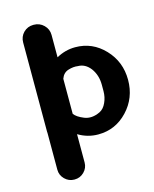

<svg xmlns="http://www.w3.org/2000/svg" viewBox="-119 -691 772 960"><g transform="rotate(-15 267.0 -211.0)"><path d="M222.2 -539.1Q222.2 -539.1 222.2 -423.3Q268.6 -449.2 319.8 -449.2Q408.7 -449.2 471.2 -383.3Q533.7 -317.4 533.7 -223.6Q533.7 -129.9 471.4 -64Q409.2 2 319.8 2Q264.6 2 216.8 -26.9Q216.8 -26.9 216.8 119.6Q216.8 147.9 196.3 168.5Q175.8 189 147 189Q147 189 145.5 189Q117.2 189 96.4 168.5Q75.7 147.9 75.7 119.6Q75.7 119.6 75.7 -70.3Q75.7 -73.7 75.2 -78.6Q75.2 -78.6 75.2 -539.1Q75.2 -569.3 95.7 -590.3Q116.7 -611.3 147 -611.3Q147 -611.3 148.9 -611.3Q179.2 -611.3 200.7 -590.3Q222.2 -569.3 222.2 -539.1ZM400.4 -201.2Q400.4 -201.2 400.4 -233.4Q400.4 -283.2 373.5 -319.8Q346.7 -354.5 308.6 -354.5Q286.1 -357.9 259.3 -349.6Q232.4 -341.3 222.2 -312Q222.2 -312 222.2 -130.9Q234.9 -112.3 272 -97.2Q309.6 -82 354 -103.5Q375.5 -114.3 387.7 -141.6Q400.4 -168.9 400.4 -201.2Z"/></g></svg>

Font: Dyuthi
Style: Regular
Weight: 400
Designer: Hiran Venugopalan, Hussain K H and Suresh P for Sawthanthra Malayalam Computing (SMC)
Version: Version 3.0.0+20221109